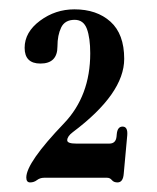

<svg xmlns="http://www.w3.org/2000/svg" viewBox="-20 -733 330 403"><path d="M140.1 -431.6H209.5Q223.1 -431.6 224.6 -446.3L225.1 -451.7Q226.6 -467.3 237.3 -467.3Q248.5 -467.3 247.1 -449.2L239.7 -368.2Q238.3 -350.1 226.6 -350.1Q218.8 -350.1 214.8 -355Q210.9 -359.9 204.6 -359.9H72.8Q64 -359.9 57.6 -355Q51.3 -350.1 43.2 -350.1Q35.2 -350.1 35.2 -360.4Q35.2 -391.6 114.3 -474.1Q169.4 -531.7 169.4 -621.1Q169.4 -653.3 162.4 -672.4Q155.3 -691.4 136.7 -691.4Q116.2 -691.4 108.4 -675.3Q100.6 -659.2 100.6 -635.7Q100.6 -599.6 64.9 -599.6Q31.7 -599.6 31.7 -632.6Q31.7 -665.5 64 -689.5Q96.2 -713.4 136.2 -713.4Q183.1 -713.4 211.9 -687.5Q240.7 -661.6 240.7 -609.4Q240.7 -536.6 132.8 -455.6Q121.1 -446.8 121.1 -438.5Q121.1 -431.6 140.1 -431.6Z"/></svg>

Font: UnifrakturMaguntia
Style: Book
Weight: 400
Designer: j. 'mach' wust, Gerrit Ansmann, Georg Duffner, based on a font by Peter Wiegel, original typeface by Carl Albert Fahrenw
Version: Version 2017-03-19